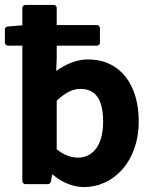

<svg xmlns="http://www.w3.org/2000/svg" viewBox="-31 -738 609 782"><path d="M200 -328C235 -361 266 -376 296 -376C360 -376 389 -331 389 -242C389 -141 343 -96 287 -96C262 -96 232 -104 200 -130ZM200 -504V-552H364C369 -552 376 -556 376 -564V-623C376 -628 372 -636 364 -636H200V-706C200 -711 196 -718 188 -718H73C68 -718 60 -714 60 -706V-635L1 -630C-5 -630 -11 -625 -11 -618V-564C-11 -559 -6 -552 2 -552H60V0C60 5 65 12 73 12H164C169 12 175 8 176 2L182 -28C221 5 267 24 311 24C428 24 534 -76 534 -244C534 -393 459 -496 327 -496C282 -496 237 -477 198 -449Z"/></svg>

Font: Falling Sky
Style: Bd
Weight: 700
Designer: Paul D. Hunt
Foundry: Adobe Systems Incorporated
Version: Version 1.02